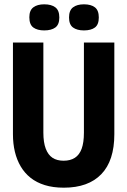

<svg xmlns="http://www.w3.org/2000/svg" viewBox="-20 -857 591 890"><path d="M276 13Q226 13 187.5 1Q149 -11 121.5 -33Q94 -55 76 -85.5Q58 -116 49 -153.5Q40 -191 40 -235V-660H181V-242Q181 -197 192 -168Q203 -139 223.5 -125.5Q244 -112 275 -112Q306 -112 327 -125.5Q348 -139 358.5 -167.5Q369 -196 369 -242V-660H510V-235Q510 -112 449.5 -49.5Q389 13 276 13ZM369 -716Q337 -716 318.5 -729.5Q300 -743 300 -776Q300 -809 318.5 -823Q337 -837 369 -837Q402 -837 420 -823Q438 -809 438 -776Q438 -743 420 -729.5Q402 -716 369 -716ZM185 -716Q153 -716 134.5 -729.5Q116 -743 116 -777Q116 -809 134.5 -823Q153 -837 185 -837Q218 -837 236.5 -823Q255 -809 255 -776Q255 -743 236.5 -729.5Q218 -716 185 -716Z"/></svg>

Font: Bricolage Grotesque 72pt SemiCondensed
Style: Bold
Weight: 700
Width: 4
Designer: Mathieu Triay
Foundry: Atelier Triay
Version: Version 1.001;gftools[0.9.33.dev8+g029e19f]